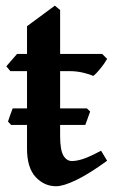

<svg xmlns="http://www.w3.org/2000/svg" viewBox="-20 -645 410 680"><path d="M359.4 -75.7Q294.9 -28.8 249.5 -7.1Q204.1 14.6 178.7 14.6Q136.7 14.6 106.2 -18.1Q75.7 -50.8 75.7 -119.1V-393.1H16.6L2.4 -410.2L40.5 -454.1H75.7V-552.2L174.3 -625L192.9 -609.4V-454.1H341.8L359.4 -436.5Q350.1 -419.9 335 -401.4Q319.8 -382.8 310.1 -376Q298.3 -381.8 274.9 -387.5Q251.5 -393.1 225.6 -393.1H192.9V-164.6Q192.9 -114.3 204.3 -94.5Q215.8 -74.7 234.4 -74.7Q251.5 -74.7 274.2 -82Q296.9 -89.4 337.9 -111.3ZM282.2 -202.6H19.5L8.3 -214.4Q10.7 -221.7 16.1 -237.5Q21.5 -253.4 24.9 -261.2H287.6L299.3 -250Z"/></svg>

Font: Gentium Plus
Style: Bold
Weight: 700
Designer: Victor Gaultney, Annie Olsen, Iska Routamaa, Becca Hirsbrunner
Foundry: SIL International
Version: Version 6.101